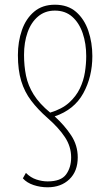

<svg xmlns="http://www.w3.org/2000/svg" viewBox="-20 -557 448 815"><path d="M213 -537Q268 -537 303 -506.5Q338 -476 355 -426Q372 -376 372 -319Q372 -231 333.5 -161Q295 -91 212 -63Q254 -25 282 17.5Q310 60 310 111Q310 170 274.5 204Q239 238 182 238Q151 238 122.5 228.5Q94 219 77 200L90 177Q110 197 134.5 205Q159 213 182 213Q239 213 260.5 183.5Q282 154 282 111Q282 65 255.5 25Q229 -15 182 -56Q141 -92 112.5 -129.5Q84 -167 70 -213.5Q56 -260 56 -323Q56 -380 73 -429Q90 -478 125 -507.5Q160 -537 213 -537ZM213 -512Q171 -512 141.5 -487Q112 -462 97 -419.5Q82 -377 82 -324Q82 -277 90.5 -235.5Q99 -194 123 -155.5Q147 -117 193 -79Q243 -94 273 -121Q303 -148 319 -181.5Q335 -215 340.5 -250.5Q346 -286 346 -319Q346 -372 331 -416Q316 -460 286.5 -486Q257 -512 213 -512Z"/></svg>

Font: Noto Sans ExtraCondensed Thin
Style: Regular
Weight: 100
Width: 2
Designer: Monotype Design Team
Foundry: Monotype Imaging Inc.
Version: Version 2.013; ttfautohint (v1.8.4.7-5d5b)